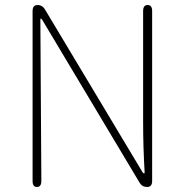

<svg xmlns="http://www.w3.org/2000/svg" viewBox="-20 -746 736 766"><path d="M127 0Q110 0 110 -24V-702Q110 -726 130 -726Q149 -726 159 -709L548 -60Q552 -54 554.5 -54Q557 -54 557 -59Q551 -159 551 -259V-702Q551 -726 569 -726Q587 -726 587 -702V-24Q587 0 567 0Q547 0 537 -17L149 -666Q145 -672 143 -672Q141 -672 141 -667L145 -24Q145 0 127 0Z"/></svg>

Font: Resource Han Rounded KR ExtraLight
Style: Regular
Weight: 250
Designer: Cyano Hao (round all glyphs); Ryoko NISHIZUKA 西塚涼子 (kana, bopomofo & ideographs); Paul D. Hunt (Latin, Greek & Cyrillic)
Foundry: Cyano Hao
Version: 0.990